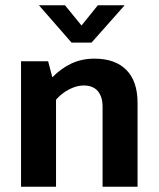

<svg xmlns="http://www.w3.org/2000/svg" viewBox="-20 -710 603 730"><path d="M193 0H60V-477H163L179 -416Q212 -450 251.5 -468.5Q291 -487 339 -487Q418 -487 460.5 -444Q503 -401 503 -319V0H370V-305Q370 -342 352 -363.5Q334 -385 298 -385Q272 -385 243.5 -370.5Q215 -356 193 -331ZM128 -690H227L290 -613L352 -690H454L328 -548H252Z"/></svg>

Font: Mukta Malar
Style: Bold
Weight: 700
Designer: Aadarsh Rajan, Girish Dalvi, Yashodeep Gholap
Foundry: Ek Type
Version: Version 2.538;PS 1.000;hotconv 16.6.51;makeotf.lib2.5.65220;